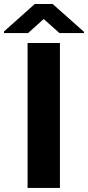

<svg xmlns="http://www.w3.org/2000/svg" viewBox="-66 -922 433 942"><path d="M228 -710.9V0H69.3V-710.9ZM192.4 -902.3 346.2 -765.6V-759.8H225.6L148.4 -828.6L71.8 -759.8H-46.4V-767.6L104.5 -902.3Z"/></svg>

Font: Vazirmatn RD UI ExtraBold
Style: Regular
Weight: 800
Designer: Saber Rastikerdar
Foundry: Saber Rastikerdar
Version: Version 33.003